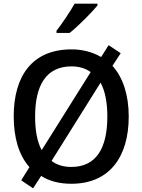

<svg xmlns="http://www.w3.org/2000/svg" viewBox="-20 -995 779 1050"><path d="M513 -975H388C363 -930 318 -864 289 -827V-815H361C407 -851 483 -928 513 -965ZM684 -358C684 -475 653 -571 595 -635L640 -704L574 -748L533 -683C489 -709 434 -725 371 -725C156 -725 55 -579 55 -359C55 -242 83 -146 141 -81L96 -9L161 35L205 -33C248 -5 304 10 370 10C579 10 684 -137 684 -358ZM172 -358C172 -529 233 -632 371 -632C413 -632 448 -621 476 -601L208 -174C183 -220 172 -282 172 -358ZM567 -358C567 -187 508 -82 370 -82C326 -82 289 -94 262 -115L530 -543C555 -497 567 -434 567 -358Z"/></svg>

Font: Noto Sans Thai Medium
Style: Regular
Weight: 500
Designer: Monotype Design Team
Foundry: Monotype Imaging Inc.
Version: Version 1.901